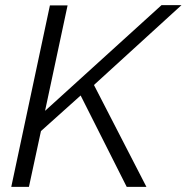

<svg xmlns="http://www.w3.org/2000/svg" viewBox="-20 -730 729 750"><path d="M175 -709H244L156 -297L611 -710H689L347 -398L552 0H475L295 -357L140 -218L93 0H24Z"/></svg>

Font: Raleway
Style: Italic
Weight: 400
Italic angle: -12°
Designer: Matt McInerney, Pablo Impallari, Rodrigo Fuenzalida
Foundry: Matt McInerney, Pablo Impallari, Rodrigo Fuenzalida
Version: Version 4.026